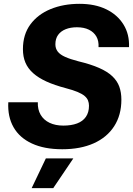

<svg xmlns="http://www.w3.org/2000/svg" viewBox="-20 -758 686 988"><path d="M300.3 10Q208.3 10 144.6 -19.4Q80.9 -48.7 49.8 -103.1Q18.7 -157.6 22.7 -231.9H174.6Q173.3 -194.6 189 -167.6Q204.7 -140.6 234.9 -126.1Q265 -111.7 306 -111.7Q346.9 -111.7 376.4 -122.7Q406 -133.7 421.9 -156.6Q437.9 -179.6 437.9 -213.7Q437.9 -228.3 432.9 -240.9Q428 -253.4 415.4 -264.1Q402.7 -274.9 379.2 -284.8Q355.7 -294.7 318.6 -304.3Q260.3 -319.7 218.8 -338.6Q177.3 -357.6 150.4 -381.7Q123.4 -405.9 110.7 -436Q98 -466.1 98 -505Q98 -580.4 136.4 -632.4Q174.7 -684.3 240.6 -711.3Q306.4 -738.3 389.1 -738.3Q469.1 -738.3 526.9 -710.1Q584.6 -681.9 615.6 -631.6Q646.6 -581.4 643.9 -515.4H487Q489 -547 476.1 -569.8Q463.1 -592.6 437.7 -605.1Q412.3 -617.7 375.9 -617.7Q343 -617.7 318 -607.7Q293 -597.7 279 -578.4Q265 -559 265 -530.1Q265 -508.1 277.2 -492.4Q289.4 -476.7 315.5 -465.1Q341.6 -453.4 383.4 -442.6Q447.1 -427.3 490 -408.4Q532.9 -389.6 558.1 -365.6Q583.3 -341.6 593.9 -312.1Q604.6 -282.6 604.6 -245Q604.6 -165.9 567.5 -108.4Q530.4 -51 462.3 -20.5Q394.1 10 300.3 10ZM142.9 210.1 216 57H357.4L254 210.1Z"/></svg>

Font: Mona Sans ExtraLight
Style: Italic
Weight: 200
Italic angle: -11.6951°
Designer: Deni Anggara
Foundry: GitHub
Version: Version 2.000